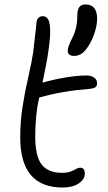

<svg xmlns="http://www.w3.org/2000/svg" viewBox="-20 -857 483 862"><path d="M313 -606Q284.2 -606 284.2 -629.9Q284.2 -647 304.2 -686Q327.1 -729.5 327.1 -786.1Q327.1 -812.5 335.7 -824.7Q344.2 -836.9 363.8 -836.9Q416 -836.9 416 -772.9Q416 -742.2 402.3 -702.6Q388.7 -663.1 365.2 -633.8Q342.8 -606 313 -606ZM261.2 -15.1Q70.8 -15.1 70.8 -240.2Q70.8 -311 81.3 -378.2Q91.8 -445.3 107.7 -514.2Q123.5 -583 128.9 -622.1Q133.8 -660.6 138.7 -706.5Q143.6 -752.4 144 -756.8Q147.5 -784.2 172.9 -784.2Q197.8 -784.2 203.4 -745.8Q209 -707.5 198.2 -634.8Q192.4 -587.9 170.9 -485.8Q217.3 -499.5 272 -508.8Q326.7 -518.1 369.1 -518.1Q389.6 -518.1 402.8 -508.3Q416 -498.5 416 -483.9Q416 -470.7 408 -465.1Q399.9 -459.5 380.9 -458Q257.8 -448.2 155.8 -418.9Q138.2 -340.8 138.2 -244.1Q138.2 -155.3 167.2 -118.2Q196.3 -81.1 257.8 -81.1Q282.2 -81.1 297.4 -86.9Q312.5 -92.8 321.5 -98.4Q330.6 -104 340.8 -104Q360.8 -104 360.8 -77.1Q360.8 -52.2 333.7 -33.7Q306.6 -15.1 261.2 -15.1Z"/></svg>

Font: Shantell Sans Irregular Bouncy
Style: Regular
Weight: 300
Designer: Stephen Nixon, Anya Danilova, Shantell Martin
Foundry: Arrow Type
Version: Version 1.006;[9816181b4]